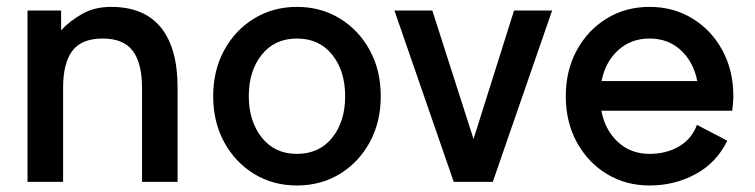

<svg xmlns="http://www.w3.org/2000/svg" viewBox="-20 -539 2237 569"><path d="M400.9 0V-279.3Q400.9 -351.6 373.5 -388.2Q346.2 -424.8 284.2 -424.8Q221.7 -424.8 194.3 -388.2Q167 -351.6 167 -279.3V0H61.5V-507.8H161.1V-449.2Q188.5 -478.5 224.9 -498.5Q261.2 -518.6 309.1 -518.6Q407.2 -518.6 456.8 -457.5Q506.3 -396.5 506.3 -279.3V0Z M611.8 -253.9Q611.8 -330.6 644.5 -390.4Q677.2 -450.2 733.4 -484.4Q789.6 -518.6 859.9 -518.6Q930.7 -518.6 986.8 -484.4Q1043 -450.2 1075.7 -390.4Q1108.4 -330.6 1108.4 -253.9Q1108.4 -177.2 1075.7 -117.4Q1043 -57.6 986.8 -23.4Q930.7 10.7 859.9 10.7Q789.6 10.7 733.4 -23.4Q677.2 -57.6 644.5 -117.4Q611.8 -177.2 611.8 -253.9ZM717.3 -253.9Q717.3 -180.2 755.6 -131.6Q793.9 -83 859.9 -83Q926.3 -83 964.6 -131.1Q1002.9 -179.2 1002.9 -253.9Q1002.9 -328.6 964.6 -376.7Q926.3 -424.8 859.9 -424.8Q793.9 -424.8 755.6 -376.7Q717.3 -328.6 717.3 -253.9Z M1383.3 -127 1503.4 -507.8H1616.2L1440.4 0H1324.7L1148.9 -507.8H1261.2Z M2045.4 -168.9 2135.3 -122.1Q2104 -57.1 2041.7 -23.2Q1979.5 10.7 1904.8 10.7Q1834.5 10.7 1778.3 -23.4Q1722.2 -57.6 1689.5 -117.4Q1656.7 -177.2 1656.7 -253.9Q1656.7 -330.6 1689.5 -390.4Q1722.2 -450.2 1778.3 -484.4Q1834.5 -518.6 1904.8 -518.6Q1975.6 -518.6 2031.7 -484.4Q2087.9 -450.2 2120.6 -390.4Q2153.3 -330.6 2153.3 -253.9Q2153.3 -243.2 2152.3 -232.2Q2151.4 -221.2 2149.9 -210.9H1762.2Q1772.9 -153.8 1811 -118.4Q1849.1 -83 1904.8 -83Q1954.6 -83 1992.2 -105Q2029.8 -127 2045.4 -168.9ZM1904.8 -424.8Q1849.6 -424.8 1811.8 -390.1Q1773.9 -355.5 1762.7 -298.8H2046.4Q2035.2 -355.5 1997.8 -390.1Q1960.4 -424.8 1904.8 -424.8Z"/></svg>

Font: Giphurs Medium
Style: Regular
Weight: 500
Version: Version 0.920; ttfautohint (v1.8.4.7-5d5b)